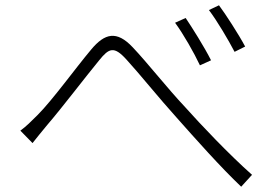

<svg xmlns="http://www.w3.org/2000/svg" viewBox="-20 -735 1040 726"><path d="M57 -241 103 -194C117 -212 140 -240 159 -263C215 -328 303 -444 355 -507C392 -553 411 -562 458 -510C505 -459 582 -363 649 -289C720 -209 814 -103 892 -29L933 -74C846 -151 738 -265 680 -330C613 -401 538 -497 482 -556C421 -621 376 -609 325 -548C266 -478 179 -357 122 -300C97 -275 79 -257 57 -241ZM682 -667 642 -649C673 -607 714 -535 736 -488L778 -507C753 -557 705 -633 682 -667ZM808 -715 770 -697C801 -656 843 -585 867 -539L907 -559C882 -606 832 -683 808 -715Z"/></svg>

Font: Noto Sans SC Light
Style: Regular
Weight: 300
Designer: Ryoko NISHIZUKA 西塚涼子 (kana, bopomofo & ideographs); Paul D. Hunt (Latin, Greek & Cyrillic); Sandoll Communications 산돌커뮤니
Foundry: Adobe
Version: Version 2.004;hotconv 1.0.118;makeotfexe 2.5.65603